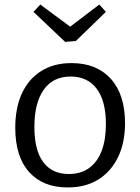

<svg xmlns="http://www.w3.org/2000/svg" viewBox="-20 -814 615 843"><path d="M294 -537Q404 -537 466.5 -468Q529 -399 529 -273Q529 -188 498.5 -124.5Q468 -61 412 -26Q356 9 277 9Q169 9 108 -58.5Q47 -126 47 -253Q47 -341 76.5 -404.5Q106 -468 161.5 -502.5Q217 -537 294 -537ZM290 -478Q213 -478 172 -420Q131 -362 131 -257Q131 -154 170 -102Q209 -50 282 -50Q335 -50 371.5 -76.5Q408 -103 426.5 -152Q445 -201 445 -269Q445 -371 404.5 -424.5Q364 -478 290 -478ZM416 -794 445 -762 313 -634 266 -630 127 -762 157 -794 315 -677H262Z"/></svg>

Font: Bitter Thin
Style: Regular
Weight: 400
Version: Version 3.021